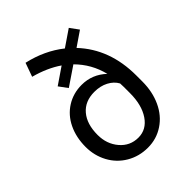

<svg xmlns="http://www.w3.org/2000/svg" viewBox="-219 -892 1023 1023"><g transform="rotate(-45 293.0 -380.5)"><path d="M400.4 -635.3 482.4 -691.4 446.8 -740.2 354.5 -677.2C297.5 -722.5 230.1 -753.9 152.3 -771.5L124.5 -693.8C184.1 -677.9 235.4 -655.1 278.3 -625.5L184.6 -561.5L220.2 -513.2L326.7 -585.4C372.6 -539.6 403.3 -484.9 418.9 -421.4C379.6 -458.5 333.3 -477.1 280.3 -477.1C238.3 -477.1 200.4 -466.5 166.7 -445.3C133.1 -424.2 107.1 -394.6 88.9 -356.7C70.6 -318.8 61.5 -275.9 61.5 -228C61.5 -184.4 71.4 -144.4 91.1 -107.9C110.8 -71.5 138.5 -42.7 174.3 -21.7C210.1 -0.7 250 9.8 293.9 9.8C337.6 9.8 377 -2 412.1 -25.4C447.3 -48.8 474.4 -81.1 493.4 -122.3C512.5 -163.5 522 -209.8 522 -261.2V-306.6C522 -439.8 481.4 -549.3 400.4 -635.3ZM431.6 -310.1V-264.2C431.6 -204.3 419.2 -155.9 394.3 -119.1C369.4 -82.4 336.6 -64 295.9 -64C254.2 -64 219.8 -79.9 192.6 -111.8C165.4 -143.7 151.9 -182.5 151.9 -228C151.9 -282.4 165 -325.1 191.4 -356.2C217.8 -387.3 254.6 -402.8 301.8 -402.8C331.7 -402.8 358 -396.9 380.6 -385C403.2 -373.1 419.9 -357.3 430.7 -337.4Z"/></g></svg>

Font: Roboto1
Style: rg
Weight: 400
Designer: Google
Version: Version 2.137; 2017